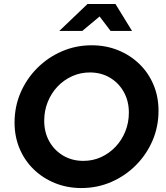

<svg xmlns="http://www.w3.org/2000/svg" viewBox="-20 -940 837 971"><path d="M391.8 11Q319.8 11 258.1 -14Q196.4 -39 150.4 -83.6Q104.4 -128.2 79 -188.7Q53.6 -249.2 53.6 -319.9Q53.6 -400.8 84 -471.3Q114.4 -541.8 168.3 -595.8Q222.2 -649.8 292.9 -680.4Q363.6 -711 443.5 -711Q515.5 -711 577.2 -686Q638.9 -661 684.9 -616.4Q730.9 -571.8 756.3 -511.4Q781.7 -451.1 781.7 -379.7Q781.7 -299.2 751.3 -228.7Q720.9 -158.2 667 -104.2Q613.1 -50.2 542.4 -19.6Q471.7 11 391.8 11ZM401.3 -126.4Q449.6 -126.4 491 -145.3Q532.4 -164.2 564.3 -197.7Q596.1 -231.3 613.9 -275.7Q631.7 -320 631.7 -370.5Q631.7 -428.9 606.1 -474.8Q580.5 -520.8 535.8 -547.2Q491.2 -573.6 434.1 -573.6Q387 -573.6 344.9 -554.7Q302.9 -535.8 271 -502.3Q239.2 -468.7 221.4 -424.3Q203.6 -380 203.6 -329.5Q203.6 -271.1 229.1 -225.4Q254.6 -179.6 299.5 -153Q344.5 -126.4 401.3 -126.4ZM280 -783.6 422.5 -919.8H564L647.7 -783.6H539.3L483.7 -856.7L396.2 -783.6Z"/></svg>

Font: Red Hat Display VF
Style: Italic
Weight: 300
Italic angle: -12°
Designer: Pentagram, MCKL
Foundry: Pentagram, MCKL
Version: Version 1.010